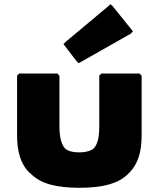

<svg xmlns="http://www.w3.org/2000/svg" viewBox="-20 -869 753 911"><path d="M356 22C465 22 541 3 587 -43L594 -50C634 -90 652 -148 652 -226V-510L642 -520H461L451 -510V-271C451 -219 444 -185 424 -164C410 -153 387 -146 356 -146C326 -146 305 -151 289 -164C271 -184 262 -218 262 -271V-510L252 -520H71L61 -510V-226C61 -148 79 -90 119 -50H120L128 -43C174 3 248 22 356 22ZM281 -660 343 -579 353 -569 600 -709 611 -720 516 -838 505 -849 291 -670Z"/></svg>

Font: Hussar Woodtype
Style: Ultra
Weight: 900
Foundry: Cannot Into Space Fonts
Version: Version 1.07